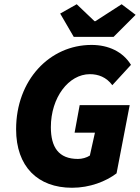

<svg xmlns="http://www.w3.org/2000/svg" viewBox="-20 -874 660 906"><path d="M320 12C404 12 480 -18 530 -56L592 -378H356L332 -248H428L404 -140C389 -130 367 -124 348 -124C256 -124 220 -180 220 -274C220 -414 304 -524 404 -524C444 -524 482 -510 510 -472L598 -568C560 -630 492 -662 412 -662C214 -662 56 -496 56 -264C56 -88 158 12 320 12ZM328 -700H516L620 -804L554 -854L430 -774H426L342 -854L264 -810Z"/></svg>

Font: Source Sans Pro Black
Style: Italic
Weight: 900
Italic angle: -11°
Designer: Paul D. Hunt
Foundry: Adobe Systems Incorporated
Version: Version 3.006;hotconv 1.0.111;makeotfexe 2.5.65597